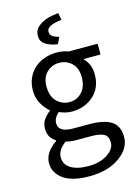

<svg xmlns="http://www.w3.org/2000/svg" viewBox="-137 -784 778 1082"><g transform="rotate(-15 252.0 -243.0)"><path d="M246.1 -209Q290 -209 319.3 -240.2Q348.6 -271.5 348.6 -325.2Q349.6 -379.4 319.3 -408.7Q289.1 -438 246.1 -438Q203.1 -438 172.9 -408.7Q142.6 -379.4 143.1 -325.2Q143.1 -245.1 206.5 -216.8Q225.1 -209 246.1 -209ZM142.1 -112.8Q142.1 -60.1 228 -60.1H321.8Q406.2 -60.1 449.2 -32.7Q492.2 -5.4 492.2 60.5Q492.2 126.5 423.8 175.3Q355.5 224.1 246.1 224.1Q105.5 224.1 59.6 148.9Q44.9 125 44.9 92.8Q44.9 33.2 116.2 -17.1V-21Q72.3 -48.3 73.2 -100.1Q73.2 -130.9 89.8 -153.8Q106.9 -176.8 126 -189.9V-193.8Q102.1 -213.9 82.5 -247.6Q63 -281.2 63 -323.2Q63 -365.2 77.6 -397.5Q107.4 -461.9 175.3 -485.8Q209 -498 246.6 -498Q284.2 -498 314.9 -485.8H483.9V-422.9H383.8Q424.8 -381.8 423.8 -323.2Q423.8 -245.1 372.6 -199.7Q321.3 -153.8 246.1 -153.8Q210.4 -153.8 172.9 -170.9Q142.1 -144.5 142.1 -112.8ZM258.3 167Q324.2 167 368.2 137.7Q412.1 108.4 412.1 70.8Q412.1 33.2 387.2 20.5Q362.3 7.8 314 7.8H230Q192.9 7.8 167 0Q117.2 37.1 117.2 79.1Q117.2 121.1 154.3 144Q191.4 167 258.3 167ZM267.1 -541Q169.9 -555.7 169.9 -612.3Q169.9 -639.6 182.1 -656.2Q194.3 -671.9 222.2 -687.5Q250 -703.1 314 -710L321.8 -668.9Q233.9 -658.2 233.9 -624Q233.9 -604 248.5 -594.2Q263.2 -584.5 285.2 -579.1Z"/></g></svg>

Font: SourceSansPro-Regular
Style: Regular
Weight: 400
Designer: Paul D. Hunt
Foundry: Adobe Systems Incorporated
Version: Version 1.050;PS Version 1.000;hotconv 1.0.70;makeotf.lib2.5